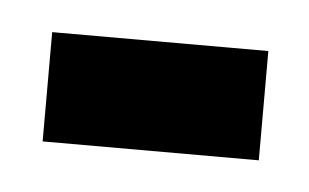

<svg xmlns="http://www.w3.org/2000/svg" viewBox="-25 -334 219 136"><g transform="rotate(5 85.0 -266.0)"><path d="M8.3 -304.7H162V-227H8.3Z"/></g></svg>

Font: Bricolage Grotesque 96pt Condensed ExBd
Style: Regular
Weight: 800
Width: 3
Designer: Mathieu Triay
Foundry: Atelier Triay
Version: Version 1.001;Glyphs 3.2 (3207)